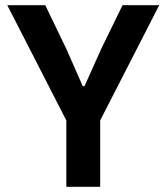

<svg xmlns="http://www.w3.org/2000/svg" viewBox="-20 -718 640 738"><path d="M365 0V-255L592 -698H451L369 -530L305 -387H298L235 -530L154 -698H8L235 -255V0Z"/></svg>

Font: IBM Mono SemiBold
Style: Regular
Weight: 600
Monospace: yes
Designer: Mike Abbink, Paul van der Laan, Pieter van Rosmalen
Foundry: Bold Monday
Version: Version 2.3